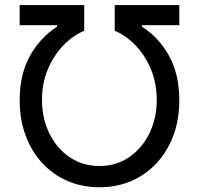

<svg xmlns="http://www.w3.org/2000/svg" viewBox="-20 -748 805 777"><path d="M59.6 -342.8Q59.6 -446.3 100.6 -520.8Q141.6 -595.2 210.9 -640.1V-646H59.6V-727.5H320.8V-623.5Q274.4 -604 235.6 -563.5Q196.8 -522.9 173.3 -466.8Q149.9 -410.6 149.9 -343.8Q149.9 -269 179.7 -208.3Q209.5 -147.5 262 -111.8Q314.5 -76.2 382.3 -76.2Q450.2 -76.2 502.4 -111.8Q554.7 -147.5 584.5 -208.3Q614.3 -269 614.3 -343.8Q614.3 -410.6 591.1 -466.8Q567.9 -522.9 529.3 -563.5Q490.7 -604 444.3 -623.5V-727.5H705.6V-646H554.2V-640.1Q623.5 -596.2 664.6 -521.2Q705.6 -446.3 705.6 -342.8Q705.6 -239.3 664.1 -159.7Q622.6 -80.1 549.6 -35.2Q476.6 9.8 382.3 9.8Q312 9.8 252.9 -15.9Q193.8 -41.5 150.4 -88.9Q106.9 -136.2 83.3 -200.7Q59.6 -265.1 59.6 -342.8Z"/></svg>

Font: Atlassian Sans
Style: Regular
Weight: 400
Designer: Rasmus Andersson
Foundry: Modifications by Atlassian Pty Ltd, manufactured by rsms
Version: Version 4.001;git-9221beed3